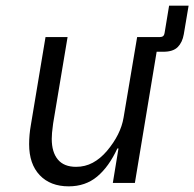

<svg xmlns="http://www.w3.org/2000/svg" viewBox="-20 -647 687 679"><path d="M558 -464H534L457 0H379L399 -122H395Q365 -57 323.5 -22.5Q282 12 223 12Q158 12 120.5 -27.5Q83 -67 83 -137Q83 -170 89 -204L141 -516H219L168 -211L167 -203Q163 -175 163 -156Q163 -109 184.5 -83Q206 -57 249 -57Q281 -57 308 -71.5Q335 -86 358 -113Q407 -171 417 -231L465 -516H546Q560 -516 562 -530L578 -627H647L630 -526Q625 -497 608.5 -480.5Q592 -464 558 -464Z"/></svg>

Font: iA Writer Mono V
Style: Regular
Weight: 400
Italic angle: -9.5°
Designer: Mike Abbink, Paul van der Laan, Pieter van Rosmalen
Foundry: Bold Monday
Version: Version 2.000